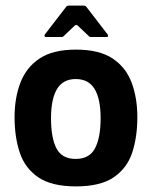

<svg xmlns="http://www.w3.org/2000/svg" viewBox="-20 -657 543 685"><path d="M251 8Q164 8 116.5 -24.5Q69 -57 50.5 -112.5Q32 -168 32 -239Q32 -308 53 -362.5Q74 -417 121.5 -448.5Q169 -480 251 -480Q334 -480 381.5 -448.5Q429 -417 449.5 -362.5Q470 -308 470 -239Q470 -169 452 -113.5Q434 -58 386.5 -25Q339 8 251 8ZM250 -90Q299 -90 319 -128Q339 -166 339 -235Q339 -304 317.5 -339.5Q296 -375 250 -375Q205 -375 183.5 -339.5Q162 -304 162 -235Q162 -165 181.5 -127.5Q201 -90 250 -90ZM144 -525Q140 -525 139 -528Q138 -531 140 -534L217 -634Q220 -637 225 -637H279Q284 -637 287 -634L364 -534Q366 -531 365.5 -528Q365 -525 360 -525H304Q299 -525 296 -529L257 -566Q252 -570 247 -566L208 -529Q205 -525 200 -525Z"/></svg>

Font: Glory
Style: Bold
Weight: 700
Designer: Robert Leuschke
Foundry: Robert Leuschke
Version: Version 1.011